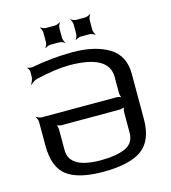

<svg xmlns="http://www.w3.org/2000/svg" viewBox="-122 -933 925 1041"><g transform="rotate(-15 340.5 -412.5)"><path d="M62 -342V-209C62 -127 84 -70 127 -38C170 -6 237 10 330 10C429 10 502 -7 547 -40C592 -73 615 -130 615 -209V-464C615 -532 589 -582 538 -613C486 -644 419 -660 336 -660C260 -660 183 -653 106 -638C98 -636 83 -639 79 -642L76 -639C81 -636 87 -625 87 -618V-590C87 -576 79 -558 73 -550L76 -547C82 -555 99 -567 112 -570C186 -587 248 -596 298 -596C447 -596 521 -554 521 -471V-382C521 -373 525 -356 530 -351L532 -353C527 -358 510 -362 501 -362H82C73 -362 58 -368 53 -373L51 -371C56 -366 62 -351 62 -342ZM176 -293H501C510 -293 527 -297 532 -302L530 -304C525 -299 521 -282 521 -273V-158C521 -119 504 -92 471 -77C437 -62 391 -54 333 -54C215 -54 156 -89 156 -158V-273C156 -282 152 -299 147 -304L145 -302C150 -297 167 -293 176 -293ZM300 -750V-804C300 -813 306 -828 311 -833L309 -835C304 -830 289 -824 280 -824H230C221 -824 206 -830 201 -835L199 -833C204 -828 210 -813 210 -804V-750C210 -741 204 -726 199 -721L201 -719C206 -724 221 -730 230 -730H280C289 -730 304 -724 309 -719L311 -721C306 -726 300 -741 300 -750ZM470 -750V-804C470 -813 476 -828 481 -833L479 -835C474 -830 459 -824 450 -824H400C391 -824 376 -830 371 -835L369 -833C374 -828 380 -813 380 -804V-750C380 -741 374 -726 369 -721L371 -719C376 -724 391 -730 400 -730H450C459 -730 474 -724 479 -719L481 -721C476 -726 470 -741 470 -750Z"/></g></svg>

Font: Gamestation Storm
Style: Regular
Weight: 400
Designer: Jonas Hecksher
Foundry: Jonas Hecksher, Playtypeª, e-types AS
Version: Version 1.003